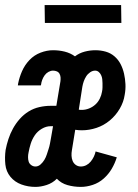

<svg xmlns="http://www.w3.org/2000/svg" viewBox="-21 -725 541 753"><path d="M118 8Q89 8 63 -1.5Q37 -11 20 -31.5Q3 -52 0 -80Q-3 -108 1 -137Q5 -158 12 -179.5Q19 -201 30 -221Q41 -241 56.5 -258.5Q72 -276 91.5 -288Q111 -300 133.5 -305Q156 -310 177 -310H200L216 -406Q217 -414 216.5 -421.5Q216 -429 212.5 -435.5Q209 -442 202 -445Q195 -448 187 -448Q178 -448 169 -443Q160 -438 154 -429.5Q148 -421 144.5 -411.5Q141 -402 140 -393L139 -390H49L50 -397Q55 -422 65.5 -446Q76 -470 94.5 -489.5Q113 -509 138 -518.5Q163 -528 187 -528Q211 -528 233 -522.5Q255 -517 273 -504Q290 -517 311 -522.5Q332 -528 353 -528Q374 -528 393.5 -522.5Q413 -517 428 -504Q443 -491 452 -473.5Q461 -456 465.5 -436Q470 -416 471 -395Q472 -374 468 -353Q464 -325 448.5 -298.5Q433 -272 409.5 -252.5Q386 -233 357.5 -223.5Q329 -214 300 -214Q294 -214 287.5 -214.5Q281 -215 274 -216L261 -136Q259 -125 259.5 -114Q260 -103 264 -93.5Q268 -84 276.5 -78Q285 -72 296 -72Q307 -72 317 -77Q327 -82 334.5 -91Q342 -100 347 -110.5Q352 -121 354 -131L437 -108Q430 -85 417.5 -63.5Q405 -42 386 -25Q367 -8 343 0Q319 8 296 8Q269 8 244 1Q219 -6 202 -24Q185 -7 162 0.5Q139 8 118 8ZM300 -294Q314 -294 328 -299.5Q342 -305 353 -315Q364 -325 370.5 -338.5Q377 -352 379 -365Q381 -374 381 -382.5Q381 -391 381 -399Q381 -407 380 -415Q379 -423 375.5 -430.5Q372 -438 366 -443Q360 -448 352 -448Q342 -448 332.5 -441.5Q323 -435 317 -425.5Q311 -416 307.5 -406Q304 -396 302 -385L288 -295Q291 -294 294 -294Q297 -294 300 -294ZM118 -72Q129 -72 138 -80Q147 -88 153 -98Q159 -108 162.5 -119Q166 -130 169.5 -140.5Q173 -151 175 -162Q177 -173 179 -184L187 -230H177Q160 -230 143 -220Q126 -210 115.5 -194.5Q105 -179 99.5 -161.5Q94 -144 91 -127Q89 -118 89 -108.5Q89 -99 91.5 -91Q94 -83 101.5 -77.5Q109 -72 118 -72ZM455 -635H155L154 -705H454Z"/></svg>

Font: Iosevka SS18 Medium
Style: Italic
Weight: 500
Italic angle: -9°
Monospace: yes
Designer: Belleve Invis
Foundry: Belleve Invis
Version: Version 25.1.1; ttfautohint (v1.8.4)